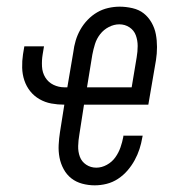

<svg xmlns="http://www.w3.org/2000/svg" viewBox="-20 -548 540 576"><path d="M264 8Q245 8 226.5 3Q208 -2 194 -13Q180 -24 171 -40.5Q162 -57 158.5 -75.5Q155 -94 156 -113.5Q157 -133 160 -152L173 -234Q153 -234 134 -237.5Q115 -241 98.5 -250.5Q82 -260 70.5 -274.5Q59 -289 53 -307Q47 -325 46.5 -345Q46 -365 49 -385L53 -409H112L108 -385Q105 -367 106 -348.5Q107 -330 116 -315.5Q125 -301 140.5 -293.5Q156 -286 174 -286H182L200 -392Q202 -409 207 -426Q212 -443 221 -459Q230 -475 243 -488.5Q256 -502 271.5 -511Q287 -520 304.5 -524Q322 -528 339 -528Q358 -528 377.5 -523.5Q397 -519 411 -508Q425 -497 434.5 -480.5Q444 -464 447.5 -445.5Q451 -427 451 -407Q451 -387 448 -368L425 -234H232L218 -144Q215 -127 214.5 -110Q214 -93 219.5 -78Q225 -63 238.5 -54Q252 -45 269 -45Q285 -45 300.5 -53.5Q316 -62 326 -76Q336 -90 341.5 -106Q347 -122 350 -138V-141H408L407 -136Q404 -118 398.5 -101Q393 -84 384 -67.5Q375 -51 362.5 -36.5Q350 -22 334 -11.5Q318 -1 300 3.5Q282 8 264 8ZM241 -286H375L390 -376Q393 -393 393 -410Q393 -427 387.5 -442Q382 -457 368.5 -466Q355 -475 338 -475Q322 -475 306.5 -467Q291 -459 280.5 -445.5Q270 -432 265 -416Q260 -400 257 -384Z"/></svg>

Font: Iosevka Term Curly Lt Obl
Style: Regular
Weight: 300
Italic angle: -9°
Designer: Belleve Invis
Foundry: Belleve Invis
Version: Version 32.3.0